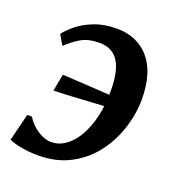

<svg xmlns="http://www.w3.org/2000/svg" viewBox="-110 -656 697 756"><g transform="rotate(20 239.0 -278.0)"><path d="M253.5 -565.5Q338.5 -565.5 389 -508Q439.5 -450.5 440.5 -340Q441 -280 422 -218.5Q403 -157 364.5 -105.2Q326 -53.5 267.5 -21.8Q209 10 131 10Q111 10 88.5 7.8Q66 5.5 45.2 0.8Q24.5 -4 9 -11L37.5 -125.5H57Q70 -104 88 -88.8Q106 -73.5 125.2 -65.2Q144.5 -57 160.5 -57Q193.5 -57 221.8 -77Q250 -97 271 -134Q292 -171 303.5 -221.5Q315 -272 314 -332.5Q313 -413.5 286.8 -451.5Q260.5 -489.5 208.5 -489.5Q162 -489.5 131.5 -471.8Q101 -454 74.5 -428L50 -469.5Q63.5 -488 90.8 -510.5Q118 -533 159 -549.2Q200 -565.5 253.5 -565.5ZM101.5 -250.5 115 -322Q170.5 -318.5 222.8 -315.8Q275 -313 334.5 -309L324 -262.5Q259.5 -259 205.8 -255.5Q152 -252 101.5 -250.5Z"/></g></svg>

Font: Merriweather 24pt SemiBold
Style: Italic
Weight: 600
Italic angle: -7.8°
Version: Version 2.101